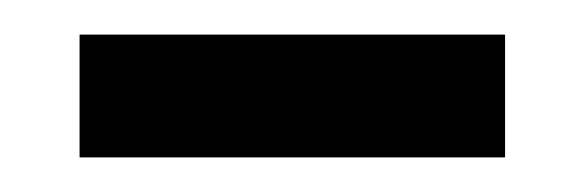

<svg xmlns="http://www.w3.org/2000/svg" viewBox="-20 -661 338 111"><path d="M272 -641V-570H26V-641Z"/></svg>

Font: Arya
Style: Regular
Weight: 400
Designer: Eduardo Rodriguez Tunni, Modular Infotech
Foundry: Eduardo Rodriguez Tunni, Modular Infotech
Version: Version 1.002